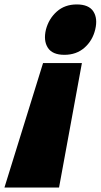

<svg xmlns="http://www.w3.org/2000/svg" viewBox="-20 -845 453 865"><path d="M409 -712Q397 -662 360.5 -630Q324 -598 270 -598Q216 -598 195.5 -630Q175 -662 187 -712Q200 -761 236 -793Q272 -825 326 -825Q380 -825 400.5 -793.5Q421 -762 409 -712ZM246 0H0L174 -561H349Z"/></svg>

Font: TypoPRO Sinkin Sans
Style: 900 X Black Italic
Weight: 950
Italic angle: -112°
Designer: Keith Bates
Foundry: K-Type
Version: Sinkin Sans (version 1.0)  by Keith Bates   •   © 2014   www